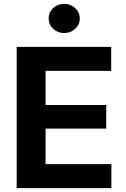

<svg xmlns="http://www.w3.org/2000/svg" viewBox="-20 -969 647 989"><path d="M65.9 0V-727.5H552.7V-604H214.8V-428.2H527.3V-306.6H214.8V-123.5H553.7V0ZM310.5 -798.8Q277.3 -798.8 253.9 -820.8Q230.5 -842.8 230.5 -874Q230.5 -905.3 253.9 -927.2Q277.3 -949.2 310.5 -949.2Q343.8 -949.2 367.4 -927.2Q391.1 -905.3 391.1 -874Q391.1 -842.8 367.4 -820.8Q343.8 -798.8 310.5 -798.8Z"/></svg>

Font: Inter-Bold
Style: Bold
Weight: 700
Designer: Rasmus Andersson
Foundry: rsms
Version: Version 4.000;git-a52131595